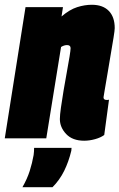

<svg xmlns="http://www.w3.org/2000/svg" viewBox="-40 -580 501 805"><path d="M67 -550H224L218 -511Q252 -540 283.5 -550Q315 -560 345 -560Q391 -560 416 -534.5Q441 -509 441 -462Q441 -453 436 -422Q431 -391 424 -350.5Q417 -310 410.5 -270Q404 -230 399 -202.5Q394 -175 394 -172Q394 -161 407 -161Q409 -161 412 -161Q415 -161 417 -162L397 -14Q382 -3 358.5 3.5Q335 10 313 10Q264 10 237.5 -18Q211 -46 211 -81Q211 -97 215.5 -129Q220 -161 226.5 -200Q233 -239 240 -276.5Q247 -314 251.5 -342Q256 -370 256 -378Q256 -391 241 -391Q229 -391 216 -383L154 0H-20ZM103 40H260Q260 44 259 52Q248 98 229 136.5Q210 175 180 205H54Q74 170 84.5 137Q95 104 101 70Q103 55 103 40Z"/></svg>

Font: Georama Condensed Black
Style: Italic
Weight: 900
Width: 3
Italic angle: -9°
Designer: Jean-Baptiste Levee
Foundry: Production Type
Version: Version 1.000